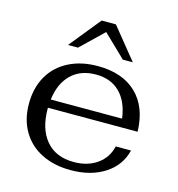

<svg xmlns="http://www.w3.org/2000/svg" viewBox="-107 -807 844 910"><g transform="rotate(15 314.5 -351.5)"><path d="M499 -154H574Q555 -77 487 -33.5Q419 10 321 10Q239 10 177.5 -21Q116 -52 82.5 -109.5Q49 -167 49 -243Q49 -321 82 -379Q115 -437 176.5 -468.5Q238 -500 319 -500Q441 -500 509.5 -434Q578 -368 581 -248H141V-243Q141 -144 189 -87.5Q237 -31 325 -31Q393 -31 439.5 -64Q486 -97 499 -154ZM144 -289H494Q483 -371 438.5 -415Q394 -459 321 -459Q246 -459 200 -414.5Q154 -370 144 -289ZM280 -713H350L474 -560H425L315 -666L205 -560H156Z"/></g></svg>

Font: Fahkwang
Style: Regular
Weight: 400
Version: Version 1.000; ttfautohint (v1.6)